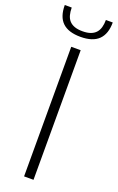

<svg xmlns="http://www.w3.org/2000/svg" viewBox="-171 -941 605 985"><g transform="rotate(20 131.0 -449.0)"><path d="M0 0ZM156 0H104.5V-707.5H156ZM131 -771.5Q65 -771.5 32.5 -802.5Q0 -833.5 0 -897.5H38Q38 -875 42.8 -857.2Q47.5 -839.5 58.5 -827.2Q69.5 -815 87.2 -808.5Q105 -802 131 -802Q157 -802 174.8 -808.5Q192.5 -815 203.5 -827.2Q214.5 -839.5 219.5 -857.2Q224.5 -875 224.5 -897.5H262Q262 -835 229.8 -803.2Q197.5 -771.5 131 -771.5Z"/></g></svg>

Font: Lato Light
Style: Regular
Weight: 300
Designer: Lukasz Dziedzic
Foundry: tyPoland Lukasz Dziedzic
Version: Version 2.007; 2014-02-27